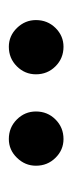

<svg xmlns="http://www.w3.org/2000/svg" viewBox="117 -793 165 439"><g transform="rotate(90 199.5 -573.5)"><path d="M234.9 -573.2C234.9 -556.3 241 -541.7 253.2 -529.5C265.4 -517.3 280.3 -511.2 297.9 -511.2C314.5 -511.2 328.8 -517.4 340.8 -529.8C352.9 -542.2 358.9 -556.6 358.9 -573.2C358.9 -590.8 352.9 -605.7 340.8 -617.9C328.8 -630.1 314.5 -636.2 297.9 -636.2C280.3 -636.2 265.4 -630.1 253.2 -617.9C241 -605.7 234.9 -590.8 234.9 -573.2ZM25.9 -573.2C25.9 -556.6 31.9 -542.2 43.9 -529.8C56 -517.4 70.3 -511.2 86.9 -511.2C104.5 -511.2 119.4 -517.3 131.6 -529.5C143.8 -541.7 149.9 -556.3 149.9 -573.2C149.9 -590.8 143.8 -605.7 131.6 -617.9C119.4 -630.1 104.5 -636.2 86.9 -636.2C70.3 -636.2 56 -630.1 43.9 -617.9C31.9 -605.7 25.9 -590.8 25.9 -573.2Z"/></g></svg>

Font: Linux Biolinum G
Style: Bold
Weight: 700
Designer: Philipp H. Poll
Foundry: Philipp H. Poll
Version: Version 1.1.0